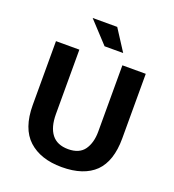

<svg xmlns="http://www.w3.org/2000/svg" viewBox="-148 -933 956 1057"><g transform="rotate(20 330.5 -404.0)"><path d="M67 -256V-630H204V-253C204 -201 215 -162 236 -135C257 -108 289 -94 333 -94C376 -94 408 -108 427 -135C446 -162 456 -198 456 -241V-630H593V-251C593 -163 571 -97 528 -54C484 -11 419 11 333 11C250 11 185 -11 138 -54C91 -97 67 -165 67 -256ZM328 -695 213 -819H357L437 -695Z"/></g></svg>

Font: Holmes&Hills Bold
Style: Bold
Weight: 500
Designer: Noopur Datye, Girish Dalvi, Yashodeep Gholap, Pallavi Karambelkar
Foundry: Ek Type
Version: ""